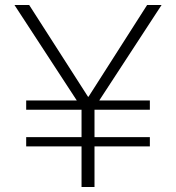

<svg xmlns="http://www.w3.org/2000/svg" viewBox="-20 -750 706 770"><path d="M85 -163V-200H307V-310H85V-347H288L38 -730H97L333 -362H335L570 -730H628L378 -347H581V-310H359V-200H581V-163H359V0H307V-163Z"/></svg>

Font: Mplus 1p Light
Style: Regular
Weight: 300
Version: Version 1.061